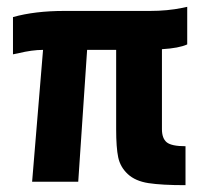

<svg xmlns="http://www.w3.org/2000/svg" viewBox="-20 -532 600 562"><path d="M320 -154V-386H235L209 0H74L106 -386Q74 -386 33 -376L18 -373V-482Q82 -500 168 -500H419Q470 -500 514 -509L528 -512V-402Q504 -391 454 -388V-154Q454 -127 468 -115.5Q482 -104 523 -104V10Q453 10 414.5 4Q376 -2 354 -22.5Q332 -43 326 -71.5Q320 -100 320 -154Z"/></svg>

Font: Titillium Web[RUS by Daymarius]
Style: Bold
Weight: 700
Designer: Cyrillization by Daymarius
Foundry: Cyrillization by Daymarius
Version: Version 1.002 September 11, 2018